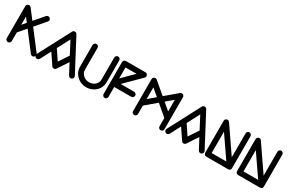

<svg xmlns="http://www.w3.org/2000/svg" viewBox="167 -2287 5753 3837"><g transform="rotate(30 3043.5 -368.5)"><path d="M91.8 0C91.8 16.1 97.7 29.8 108.9 41C120.1 52.2 133.8 58.1 149.9 58.1C166 58.1 179.7 52.2 190.9 41C202.1 29.8 208 16.1 208 0V-198.2L356.9 -372.1L668 35.2C678.2 47.9 690.9 55.2 706.5 57.1C709 57.6 711.9 57.6 714.4 57.6C727.1 57.6 738.8 53.7 749 45.4C761.7 35.6 769 22.9 771 7.3C771.5 4.9 771.5 2 771.5 -0.5C771.5 -13.2 767.6 -24.9 759.8 -35.2L433.1 -460.9L638.2 -699.2C647.5 -710 651.9 -722.2 651.9 -736.3C651.4 -753.4 644.5 -768.1 631.3 -779.3C620.1 -788.6 607.9 -793.5 593.8 -793.5H589.4C573.7 -792.5 560.5 -785.6 549.8 -772.9L361.8 -554.2L195.8 -771C184.1 -786.6 169.9 -794.4 153.3 -794.4C146 -794.4 138.7 -793 131.3 -790.5C105 -781.2 91.8 -763.2 91.8 -735.8ZM208 -565.9 285.2 -464.8 208 -374Z M765.1 17.1C769.5 32.2 778.8 43.5 793 50.8C801.3 55.2 810.1 57.6 819.3 57.6C825.2 58.1 831.1 57.1 836.9 55.2C852.1 50.3 863.8 41 871.1 26.9L996.1 -211.9L1161.1 32.2C1172.4 49.3 1187.5 57.6 1207.5 57.6H1208.5C1228.5 57.1 1244.6 48.8 1255.9 32.2L1418 -211.9L1543.9 26.9C1551.3 41 1563 50.8 1578.1 55.2C1584 56.6 1589.8 57.6 1595.7 57.6C1605 57.6 1613.8 55.2 1622.1 50.8C1636.2 43.5 1645.5 32.2 1649.9 17.1C1651.9 11.2 1652.8 5.4 1652.8 -0.5C1652.8 -9.8 1650.4 -18.6 1646 -26.9L1257.8 -763.2C1246.6 -783.2 1230 -793.5 1207.5 -793.5H1206.5C1183.6 -793 1166.5 -783.2 1155.8 -763.2L769 -26.9C764.6 -18.6 762.2 -9.8 762.2 -0.5C762.2 5.4 763.2 11.2 765.1 17.1ZM1207 -612.8 1356.9 -327.1 1208 -103 1057.1 -327.1Z M1644.5 -233.9C1644.5 -181.6 1658.2 -133.3 1686 -88.4C1713.9 -43.5 1751 -7.8 1798.3 18.6C1845.7 44.9 1897.5 58.1 1952.6 58.1C2007.8 58.1 2059.1 45.9 2106 21C2153.3 -3.9 2190.9 -38.6 2218.8 -83.5C2246.6 -128.4 2260.7 -178.7 2260.7 -233.9V-736.8C2260.7 -752.9 2254.9 -766.6 2243.7 -777.8C2232.4 -789.1 2218.8 -794.9 2203.1 -794.9C2187.5 -794.9 2173.8 -789.1 2162.6 -777.8C2151.4 -766.6 2145.5 -752.9 2145.5 -736.8V-233.9C2145.5 -181.6 2127 -139.2 2089.4 -106.4C2052.2 -73.7 2006.8 -57.1 1952.6 -57.1C1899.4 -57.1 1853.5 -74.7 1815.9 -110.4C1778.3 -146 1759.8 -187.5 1759.8 -233.9V-736.8C1759.8 -752.9 1754.4 -766.6 1743.2 -777.8C1731.9 -789.1 1718.8 -794.9 1702.6 -794.9C1686.5 -794.9 1672.9 -789.1 1661.6 -777.8C1650.4 -766.6 1644.5 -752.9 1644.5 -736.8V-233.9Z M2325.2 0C2325.2 16.1 2330.6 29.8 2341.8 41C2353 52.2 2366.2 58.1 2382.3 58.1C2414.1 58.1 2439 31.7 2439 0V-228H2832C2848.1 -228 2861.8 -233.9 2872.6 -245.1C2883.8 -256.3 2889.2 -270 2889.2 -286.1C2889.2 -302.2 2883.8 -315.9 2872.6 -327.1C2861.3 -338.4 2848.1 -344.2 2832 -344.2H2521L2873 -694.8C2884.8 -707 2890.6 -719.7 2890.6 -733.9C2890.6 -741.7 2888.7 -750 2885.3 -758.3C2875 -782.2 2857.4 -793.9 2832 -793.9H2382.3C2349.1 -793.9 2325.2 -769 2325.2 -735.8ZM2439 -678.2H2693.4L2439 -424.8Z M3006.3 0C3006.3 16.1 3011.7 29.8 3022.9 41C3034.2 52.2 3047.9 58.1 3064 58.1C3080.1 58.1 3093.3 52.2 3104.5 41C3115.7 29.8 3121.1 16.1 3121.1 0V-191.9L3369.1 -401.9L3616.2 -191.9V0C3616.2 16.1 3621.6 29.8 3632.8 41C3644 52.2 3657.7 58.1 3673.8 58.1C3689.9 58.1 3703.6 52.2 3714.4 41C3725.6 29.8 3731 16.1 3731 0V-735.8C3731.4 -760.7 3720.2 -778.3 3698.2 -788.6C3689.5 -792.5 3681.2 -794.4 3672.9 -794.4C3660.6 -794.4 3648.4 -789.6 3637.2 -779.8L3369.1 -553.2L3101.1 -779.8C3089.8 -789.6 3077.6 -794.4 3064.9 -794.4C3056.6 -794.4 3048.3 -792.5 3039.6 -788.6C3017.6 -778.3 3006.3 -760.7 3006.3 -735.8ZM3121.1 -611.8 3280.3 -478 3121.1 -342.8ZM3616.2 -611.8V-342.8L3458 -478Z M3760.3 17.1C3764.6 32.2 3773.9 43.5 3788.1 50.8C3796.4 55.2 3805.2 57.6 3814.5 57.6C3820.3 58.1 3826.2 57.1 3832 55.2C3847.2 50.3 3858.9 41 3866.2 26.9L3991.2 -211.9L4156.2 32.2C4167.5 49.3 4182.6 57.6 4202.6 57.6H4203.6C4223.6 57.1 4239.7 48.8 4251 32.2L4413.1 -211.9L4539.1 26.9C4546.4 41 4558.1 50.8 4573.2 55.2C4579.1 56.6 4585 57.6 4590.8 57.6C4600.1 57.6 4608.9 55.2 4617.2 50.8C4631.3 43.5 4640.6 32.2 4645 17.1C4647 11.2 4647.9 5.4 4647.9 -0.5C4647.9 -9.8 4645.5 -18.6 4641.1 -26.9L4252.9 -763.2C4241.7 -783.2 4225.1 -793.5 4202.6 -793.5H4201.7C4178.7 -793 4161.6 -783.2 4150.9 -763.2L3764.2 -26.9C3759.8 -18.6 3757.3 -9.8 3757.3 -0.5C3757.3 5.4 3758.3 11.2 3760.3 17.1ZM4202.1 -612.8 4352.1 -327.1 4203.1 -103 4052.2 -327.1Z M4670.9 0C4670.9 33.2 4695.3 58.1 4728.5 58.1H5225.6C5268.1 58.1 5289.6 38.6 5289.6 0V-735.8C5289.6 -752 5284.2 -765.6 5272.9 -776.9C5262.2 -788.1 5248.5 -793.9 5232.4 -793.9C5200.7 -793.9 5175.8 -767.6 5175.8 -735.8V-186L4775.9 -768.1C4763.7 -785.2 4749 -793.9 4731 -793.9C4725.1 -793.9 4718.8 -793 4711.9 -791C4686.5 -783.2 4670.9 -762.7 4670.9 -735.8ZM4785.6 -549.8 5123.5 -58.1H4785.6Z M5405.8 0C5405.8 33.2 5430.2 58.1 5463.4 58.1H5960.4C6002.9 58.1 6024.4 38.6 6024.4 0V-735.8C6024.4 -752 6019 -765.6 6007.8 -776.9C5997.1 -788.1 5983.4 -793.9 5967.3 -793.9C5935.5 -793.9 5910.6 -767.6 5910.6 -735.8V-186L5510.7 -768.1C5498.5 -785.2 5483.9 -793.9 5465.8 -793.9C5460 -793.9 5453.6 -793 5446.8 -791C5421.4 -783.2 5405.8 -762.7 5405.8 -735.8ZM5520.5 -549.8 5858.4 -58.1H5520.5Z"/></g></svg>

Font: Nemoy
Style: Bold
Weight: 700
Designer: BSozoo
Foundry: BSozoo
Version: Version 001.000